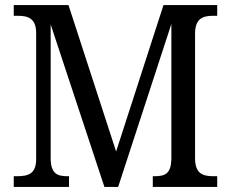

<svg xmlns="http://www.w3.org/2000/svg" viewBox="-20 -734 907 754"><path d="M34 0H251V-42H246C205 -42 179 -51 179 -114V-638L390 0H444L653 -640V-108C651 -51 628 -42 586 -42H580V0H833V-42H819C777 -42 746 -51 746 -113V-601C746 -663 778 -672 818 -672H833V-714H622L436 -139L249 -714H34V-672H49C89 -672 122 -663 122 -604V-109C122 -50 89 -42 47 -42H34Z"/></svg>

Font: Noto Serif Lao SemiCondensed
Style: Regular
Weight: 400
Width: 4
Designer: Monotype Design Team
Foundry: Monotype Imaging Inc.
Version: Version 2.003